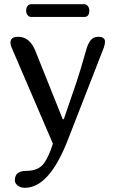

<svg xmlns="http://www.w3.org/2000/svg" viewBox="-20 -678 552 918"><path d="M129 -597Q119 -597 112 -605.5Q105 -614 105 -627Q105 -641 112 -649.5Q119 -658 129 -658H383Q392 -658 399.5 -649.5Q407 -641 407 -627Q407 -597 383 -597ZM304 -8Q215 220 99 220Q79 220 65 209.5Q51 199 51 184Q51 139 105 139Q164 139 191 102Q213 71 233 9L35 -452Q30 -463 30 -475Q30 -502 67 -502Q122 -502 149 -435L280 -108H285L345 -283Q363 -336 392 -439Q400 -468 413 -485Q426 -502 450 -502Q482 -502 482 -479Q482 -467 477 -452Z"/></svg>

Font: Marmelad
Style: Regular
Weight: 400
Designer: Manvel Shmavonyan
Foundry: Cyreal
Version: Version 1.001;PS 001.001;hotconv 1.0.88;makeotf.lib2.5.64775